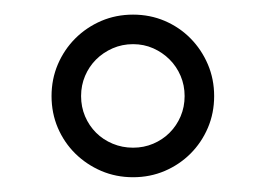

<svg xmlns="http://www.w3.org/2000/svg" viewBox="-20 -740 360 260"><path d="M230 -609.9Q230 -624.5 224.6 -637.2Q219.2 -649.9 209.7 -659.4Q200.2 -668.9 187.5 -674.6Q174.8 -680.2 160.2 -680.2Q145.5 -680.2 132.6 -674.6Q119.6 -668.9 110.1 -659.4Q100.6 -649.9 95.2 -637.2Q89.8 -624.5 89.8 -609.9Q89.8 -595.2 95.2 -582.5Q100.6 -569.8 110.1 -560.3Q119.6 -550.8 132.6 -545.4Q145.5 -540 160.2 -540Q174.8 -540 187.5 -545.4Q200.2 -550.8 209.7 -560.3Q219.2 -569.8 224.6 -582.5Q230 -595.2 230 -609.9ZM270 -609.9Q270 -586.9 261.5 -566.9Q252.9 -546.9 238 -532Q223.1 -517.1 203.1 -508.5Q183.1 -500 160.2 -500Q137.2 -500 117.2 -508.5Q97.2 -517.1 82 -532Q66.9 -546.9 58.3 -566.9Q49.8 -586.9 49.8 -609.9Q49.8 -632.8 58.3 -652.8Q66.9 -672.9 82 -688Q97.2 -703.1 117.2 -711.7Q137.2 -720.2 160.2 -720.2Q183.1 -720.2 203.1 -711.7Q223.1 -703.1 238 -688Q252.9 -672.9 261.5 -652.8Q270 -632.8 270 -609.9Z"/></svg>

Font: Charis SIL Viet
Style: Italic
Weight: 400
Italic angle: -11°
Foundry: SIL International
Version: Version 5.000